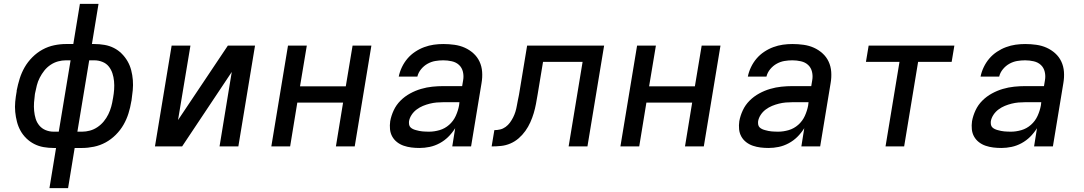

<svg xmlns="http://www.w3.org/2000/svg" viewBox="-20 -755 5590 990"><path d="M235 215 269 8H257Q230 8 204.5 3.5Q179 -1 156.5 -12.5Q134 -24 116 -41.5Q98 -59 86 -80.5Q74 -102 67.5 -127Q61 -152 58.5 -178Q56 -204 58.5 -230.5Q61 -257 66 -284V-288Q72 -319 81.5 -349.5Q91 -380 107 -408Q123 -436 147 -460Q171 -484 199.5 -499.5Q228 -515 259 -521.5Q290 -528 320 -528H358L392 -735H488L454 -528H466Q493 -528 519 -523.5Q545 -519 567.5 -507.5Q590 -496 607.5 -478.5Q625 -461 637.5 -439.5Q650 -418 656.5 -393Q663 -368 665 -342Q667 -316 664.5 -289.5Q662 -263 658 -236L657 -232Q652 -201 642.5 -170.5Q633 -140 617 -112Q601 -84 577 -60Q553 -36 524.5 -20.5Q496 -5 464.5 1.5Q433 8 403 8H365L331 215ZM283 -76 344 -444H320Q300 -444 279.5 -438.5Q259 -433 240.5 -420.5Q222 -408 208.5 -391Q195 -374 185 -354.5Q175 -335 170 -315Q165 -295 161 -275L160 -270Q157 -248 155.5 -226.5Q154 -205 156 -183.5Q158 -162 164 -142.5Q170 -123 183 -107.5Q196 -92 215.5 -84Q235 -76 257 -76ZM379 -76H403Q423 -76 443.5 -81.5Q464 -87 482.5 -99.5Q501 -112 515 -129Q529 -146 538.5 -165.5Q548 -185 553.5 -205Q559 -225 562 -245L563 -250Q567 -272 568.5 -293.5Q570 -315 568 -336.5Q566 -358 559.5 -377.5Q553 -397 540.5 -412.5Q528 -428 508 -436Q488 -444 466 -444H440Z M779 0 865 -520H962L898 -136L1155 -520H1295L1209 0H1112L1175 -384L919 0Z M1379 0 1465 -520H1562L1527 -310H1763L1798 -520H1895L1809 0H1712L1749 -226H1513L1476 0Z M2143 8Q2122 8 2101.5 5.5Q2081 3 2062 -3.5Q2043 -10 2027.5 -22Q2012 -34 2002.5 -51Q1993 -68 1991 -88.5Q1989 -109 1992 -130Q1997 -158 2010 -186Q2023 -214 2045 -236Q2067 -258 2094.5 -273Q2122 -288 2151 -296.5Q2180 -305 2209 -308Q2238 -311 2266 -311H2363L2368 -341Q2372 -363 2367 -384.5Q2362 -406 2347 -420Q2332 -434 2310 -439Q2288 -444 2266 -444Q2245 -444 2224.5 -440.5Q2204 -437 2185 -426.5Q2166 -416 2151.5 -398.5Q2137 -381 2132 -360H2036Q2041 -385 2052.5 -409Q2064 -433 2081 -453Q2098 -473 2120.5 -488Q2143 -503 2167.5 -512Q2192 -521 2216.5 -524.5Q2241 -528 2266 -528Q2295 -528 2323.5 -524Q2352 -520 2376.5 -509Q2401 -498 2421 -480Q2441 -462 2452.5 -437.5Q2464 -413 2466 -384.5Q2468 -356 2463 -327L2409 0H2312L2327 -94Q2312 -70 2292 -50Q2272 -30 2247 -16.5Q2222 -3 2195.5 2.5Q2169 8 2143 8ZM2192 -76Q2219 -76 2246.5 -84Q2274 -92 2296 -111.5Q2318 -131 2330 -157.5Q2342 -184 2347 -211L2349 -228H2266Q2249 -228 2231.5 -226.5Q2214 -225 2196 -220.5Q2178 -216 2161 -209Q2144 -202 2128.5 -190.5Q2113 -179 2102.5 -163Q2092 -147 2089 -130Q2088 -121 2089.5 -112.5Q2091 -104 2096.5 -98.5Q2102 -93 2109.5 -89.5Q2117 -86 2125 -84Q2133 -82 2141.5 -80Q2150 -78 2158 -77.5Q2166 -77 2174.5 -76.5Q2183 -76 2192 -76Z M2515 0 2529 -84Q2544 -84 2559 -87.5Q2574 -91 2587 -100.5Q2600 -110 2609.5 -123Q2619 -136 2626 -150Q2633 -164 2637.5 -178.5Q2642 -193 2644.5 -207.5Q2647 -222 2650 -236.5Q2653 -251 2656 -266L2698 -520H3095L3009 0H2912L2984 -436H2780L2752 -267Q2748 -243 2743.5 -219Q2739 -195 2732 -171.5Q2725 -148 2714.5 -124.5Q2704 -101 2689 -80Q2674 -59 2654.5 -42Q2635 -25 2611.5 -15Q2588 -5 2563.5 -2.5Q2539 0 2515 0Z M3179 0 3265 -520H3362L3327 -310H3563L3598 -520H3695L3609 0H3512L3549 -226H3313L3276 0Z M3943 8Q3922 8 3901.5 5.5Q3881 3 3862 -3.5Q3843 -10 3827.5 -22Q3812 -34 3802.5 -51Q3793 -68 3791 -88.5Q3789 -109 3792 -130Q3797 -158 3810 -186Q3823 -214 3845 -236Q3867 -258 3894.5 -273Q3922 -288 3951 -296.5Q3980 -305 4009 -308Q4038 -311 4066 -311H4163L4168 -341Q4172 -363 4167 -384.5Q4162 -406 4147 -420Q4132 -434 4110 -439Q4088 -444 4066 -444Q4045 -444 4024.5 -440.5Q4004 -437 3985 -426.5Q3966 -416 3951.5 -398.5Q3937 -381 3932 -360H3836Q3841 -385 3852.5 -409Q3864 -433 3881 -453Q3898 -473 3920.5 -488Q3943 -503 3967.5 -512Q3992 -521 4016.5 -524.5Q4041 -528 4066 -528Q4095 -528 4123.5 -524Q4152 -520 4176.5 -509Q4201 -498 4221 -480Q4241 -462 4252.5 -437.5Q4264 -413 4266 -384.5Q4268 -356 4263 -327L4209 0H4112L4127 -94Q4112 -70 4092 -50Q4072 -30 4047 -16.5Q4022 -3 3995.5 2.5Q3969 8 3943 8ZM3992 -76Q4019 -76 4046.5 -84Q4074 -92 4096 -111.5Q4118 -131 4130 -157.5Q4142 -184 4147 -211L4149 -228H4066Q4049 -228 4031.5 -226.5Q4014 -225 3996 -220.5Q3978 -216 3961 -209Q3944 -202 3928.5 -190.5Q3913 -179 3902.5 -163Q3892 -147 3889 -130Q3888 -121 3889.5 -112.5Q3891 -104 3896.5 -98.5Q3902 -93 3909.5 -89.5Q3917 -86 3925 -84Q3933 -82 3941.5 -80Q3950 -78 3958 -77.5Q3966 -77 3974.5 -76.5Q3983 -76 3992 -76Z M4546 0 4618 -436H4445L4459 -520H4901L4887 -436H4714L4642 0Z M5143 8Q5122 8 5101.5 5.5Q5081 3 5062 -3.5Q5043 -10 5027.5 -22Q5012 -34 5002.5 -51Q4993 -68 4991 -88.5Q4989 -109 4992 -130Q4997 -158 5010 -186Q5023 -214 5045 -236Q5067 -258 5094.5 -273Q5122 -288 5151 -296.5Q5180 -305 5209 -308Q5238 -311 5266 -311H5363L5368 -341Q5372 -363 5367 -384.5Q5362 -406 5347 -420Q5332 -434 5310 -439Q5288 -444 5266 -444Q5245 -444 5224.5 -440.5Q5204 -437 5185 -426.5Q5166 -416 5151.5 -398.5Q5137 -381 5132 -360H5036Q5041 -385 5052.5 -409Q5064 -433 5081 -453Q5098 -473 5120.5 -488Q5143 -503 5167.5 -512Q5192 -521 5216.5 -524.5Q5241 -528 5266 -528Q5295 -528 5323.5 -524Q5352 -520 5376.5 -509Q5401 -498 5421 -480Q5441 -462 5452.5 -437.5Q5464 -413 5466 -384.5Q5468 -356 5463 -327L5409 0H5312L5327 -94Q5312 -70 5292 -50Q5272 -30 5247 -16.5Q5222 -3 5195.5 2.5Q5169 8 5143 8ZM5192 -76Q5219 -76 5246.5 -84Q5274 -92 5296 -111.5Q5318 -131 5330 -157.5Q5342 -184 5347 -211L5349 -228H5266Q5249 -228 5231.5 -226.5Q5214 -225 5196 -220.5Q5178 -216 5161 -209Q5144 -202 5128.5 -190.5Q5113 -179 5102.5 -163Q5092 -147 5089 -130Q5088 -121 5089.5 -112.5Q5091 -104 5096.5 -98.5Q5102 -93 5109.5 -89.5Q5117 -86 5125 -84Q5133 -82 5141.5 -80Q5150 -78 5158 -77.5Q5166 -77 5174.5 -76.5Q5183 -76 5192 -76Z"/></svg>

Font: Iosevka Custom Medium Oblique
Style: Regular
Weight: 500
Italic angle: -9°
Designer: Belleve Invis
Foundry: Belleve Invis
Version: Version 27.0.1